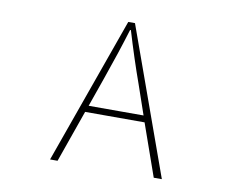

<svg xmlns="http://www.w3.org/2000/svg" viewBox="-79 -830 1157 935"><g transform="rotate(10 500.0 -363.0)"><path d="M363.3 -290H634.8L585 -434.6Q542 -554.7 502 -688.5H498Q462.9 -573.2 414.1 -434.6ZM736.3 0 645.5 -257.8H351.6L260.7 0H223.6L482.4 -725.6H515.6L776.4 0Z"/></g></svg>

Font: GenEi Gothic M ExtraLight
Style: Regular
Weight: 200
Designer: o_tamon (Modified); [Source Han Sans]
Ryoko NISHIZUKA  (kana & ideographs); Paul D. Hunt (Latin, Greek & Cyrillic); Wenl
Version: Version 1.1a;Original Version 1.004